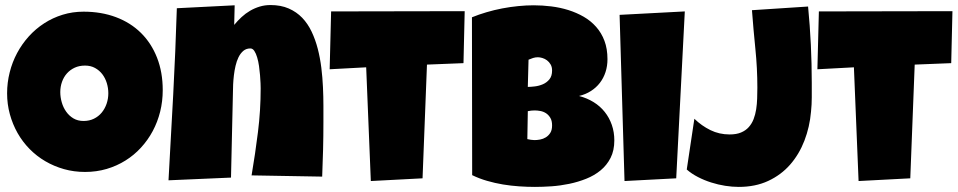

<svg xmlns="http://www.w3.org/2000/svg" viewBox="-20 -733 3818 765"><path d="M628.4 -374Q628.4 -329.6 618.2 -288.3Q607.9 -247.1 588.6 -210.9Q569.3 -174.8 541.7 -144.8Q514.2 -114.7 479.7 -93.3Q445.3 -71.8 404.8 -59.8Q364.3 -47.9 318.8 -47.9Q274.9 -47.9 235.1 -59.1Q195.3 -70.3 160.6 -90.6Q126 -110.8 97.9 -139.4Q69.8 -168 50 -202.9Q30.3 -237.8 19.3 -277.8Q8.3 -317.9 8.3 -361.3Q8.3 -403.8 18.6 -444.6Q28.8 -485.4 48.1 -521.5Q67.4 -557.6 94.7 -587.9Q122.1 -618.2 156 -640.1Q189.9 -662.1 229.5 -674.3Q269 -686.5 313 -686.5Q383.8 -686.5 442.1 -664.6Q500.5 -642.6 541.7 -601.8Q583 -561 605.7 -503.2Q628.4 -445.3 628.4 -374ZM411.6 -361.3Q411.6 -382.3 405.5 -402.1Q399.4 -421.9 387.7 -437.3Q376 -452.6 358.6 -462.2Q341.3 -471.7 318.8 -471.7Q295.9 -471.7 277.8 -463.4Q259.8 -455.1 246.8 -440.7Q233.9 -426.3 227.1 -407Q220.2 -387.7 220.2 -366.2Q220.2 -345.7 226.1 -325.2Q231.9 -304.7 243.7 -288.1Q255.4 -271.5 272.7 -261.2Q290 -251 313 -251Q335.9 -251 354.2 -260Q372.6 -269 385.3 -284.4Q397.9 -299.8 404.8 -319.8Q411.6 -339.8 411.6 -361.3Z M1268.6 -247.1Q1268.6 -191.9 1267.3 -137.9Q1266.1 -84 1263.7 -29.3L982.4 -34.2Q997.1 -120.6 1007.8 -206.8Q1018.6 -293 1018.6 -380.9Q1018.6 -387.2 1018.1 -401.4Q1017.6 -415.5 1016.1 -433.3Q1014.6 -451.2 1012 -470Q1009.3 -488.8 1004.6 -504.4Q1000 -520 993.4 -530Q986.8 -540 977.5 -540Q960.9 -540 949.5 -530.3Q938 -520.5 930.4 -505.1Q922.9 -489.7 918.5 -470.7Q914.1 -451.7 911.9 -432.6Q909.7 -413.6 908.9 -396.7Q908.2 -379.9 908.2 -369.1Q905.8 -282.7 904.3 -197.5Q902.8 -112.3 900.4 -25.4L651.4 -14.6Q661.1 -187 670.2 -357.4Q679.2 -527.8 684.6 -700.2L915 -711.9L913.1 -633.8Q926.8 -650.4 942.6 -665Q958.5 -679.7 976.6 -690.2Q994.6 -700.7 1014.9 -706.8Q1035.2 -712.9 1057.6 -712.9Q1099.1 -712.9 1130.4 -699.2Q1161.6 -685.5 1184.1 -662.1Q1206.5 -638.7 1221.7 -606.7Q1236.8 -574.7 1246.1 -538.6Q1255.4 -502.4 1260.3 -463.1Q1265.1 -423.8 1266.8 -385.7Q1268.6 -347.7 1268.6 -312Q1268.6 -276.4 1268.6 -247.1Z M1831.5 -688.5 1826.7 -481.4 1681.2 -475.6 1663.6 -22.5 1457.5 -11.7 1439 -464.8 1293.5 -457 1299.3 -687.5Z M2427.7 -173.8Q2427.7 -133.3 2412.8 -104Q2397.9 -74.7 2373 -54.2Q2348.1 -33.7 2315.7 -20.8Q2283.2 -7.8 2248 -0.5Q2212.9 6.8 2177.5 9.3Q2142.1 11.7 2111.3 11.7Q2081.1 11.7 2048.6 9.5Q2016.1 7.3 1983.9 2Q1951.7 -3.4 1920.4 -12.5Q1889.2 -21.5 1861.3 -35.2L1860.4 -664.1Q1887.7 -675.3 1918.5 -684.3Q1949.2 -693.4 1981.2 -699.5Q2013.2 -705.6 2044.9 -708.7Q2076.7 -711.9 2106.4 -711.9Q2141.1 -711.9 2176.5 -707.5Q2211.9 -703.1 2244.6 -692.9Q2277.3 -682.6 2305.7 -666.3Q2334 -649.9 2355.2 -626Q2376.5 -602.1 2388.4 -570.3Q2400.4 -538.6 2400.4 -497.1Q2400.4 -469.7 2392.6 -445.8Q2384.8 -421.9 2370.1 -402.8Q2355.5 -383.8 2334.5 -370.4Q2313.5 -356.9 2287.1 -350.6Q2318.8 -342.3 2345 -326.2Q2371.1 -310.1 2389.4 -287.1Q2407.7 -264.2 2417.7 -235.4Q2427.7 -206.5 2427.7 -173.8ZM2179.7 -452.1Q2179.7 -466.3 2173.8 -476.3Q2168 -486.3 2159.4 -492.7Q2150.9 -499 2140.9 -502Q2130.9 -504.9 2123 -504.9Q2113.3 -504.9 2104 -502Q2094.7 -499 2085.9 -495.1L2083 -386.7Q2094.2 -386.7 2110.8 -388.7Q2127.4 -390.6 2142.8 -397.2Q2158.2 -403.8 2168.9 -416.7Q2179.7 -429.7 2179.7 -452.1ZM2110.4 -293Q2096.2 -293 2083 -290L2081.1 -178.7Q2088.4 -177.2 2095.5 -176Q2102.5 -174.8 2109.4 -174.8Q2119.6 -174.8 2131.8 -177Q2144 -179.2 2154.8 -185.8Q2165.5 -192.4 2172.6 -203.6Q2179.7 -214.8 2179.7 -233.4Q2179.7 -252 2172.6 -263.7Q2165.5 -275.4 2155.3 -282Q2145 -288.6 2132.8 -290.8Q2120.6 -293 2110.4 -293Z M2708.5 -687.5 2674.3 -22.5 2468.3 -11.7 2448.7 -673.8Z M3214.4 -402.3Q3214.4 -373.5 3214.4 -345.2Q3214.4 -316.9 3211.4 -288.1Q3206.1 -227.1 3185.1 -172.6Q3164.1 -118.2 3128.2 -77.1Q3092.3 -36.1 3041 -12.2Q2989.7 11.7 2923.3 11.7Q2897.5 11.7 2869.4 7.3Q2841.3 2.9 2813.7 -5.9Q2786.1 -14.6 2761 -27.6Q2735.8 -40.5 2716.3 -57.6L2746.6 -259.8Q2775.4 -231.9 2810.5 -214.6Q2845.7 -197.3 2887.2 -197.3Q2914.1 -197.3 2932.6 -205.1Q2951.2 -212.9 2963.4 -226.6Q2975.6 -240.2 2982.7 -258.5Q2989.7 -276.9 2992.9 -297.6Q2996.1 -318.4 2996.8 -340.3Q2997.6 -362.3 2997.6 -383.8Q2997.6 -461.4 2989.7 -538.3Q2981.9 -615.2 2976.1 -692.4L3199.7 -707Q3214.4 -554.7 3214.4 -402.3Z M3774.9 -688.5 3770 -481.4 3624.5 -475.6 3606.9 -22.5 3400.9 -11.7 3382.3 -464.8 3236.8 -457 3242.7 -687.5Z"/></svg>

Font: Luckiest Guy RUS-BEL-UKR
Style: Regular
Weight: 400
Designer: Astigmatic (AOETI)
Foundry: Astigmatic (AOETI)
Version: Version 1.00 March 11, 2019, initial release